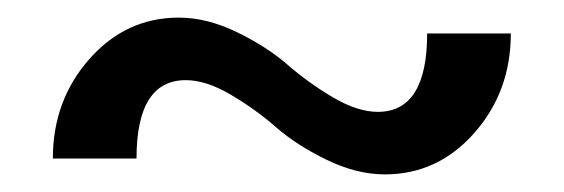

<svg xmlns="http://www.w3.org/2000/svg" viewBox="-20 -391 640 218"><path d="M183 -371Q215 -371 249 -354.5Q283 -338 306.5 -317.5Q330 -297 358 -280.5Q386 -264 409 -264Q465 -264 465 -353H560Q560 -287 518.5 -240Q477 -193 417 -193Q385 -193 351 -209.5Q317 -226 293.5 -246.5Q270 -267 242 -283.5Q214 -300 191 -300Q135 -300 135 -211H40Q40 -277 81.5 -324Q123 -371 183 -371Z"/></svg>

Font: Edlo
Style: Regular
Weight: 400
Monospace: yes
Version: Version 0.01